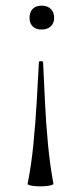

<svg xmlns="http://www.w3.org/2000/svg" viewBox="-20 -385 287 680"><path d="M169.2 265.8Q169.6 268.4 162.4 270.6Q155.2 272.8 144.6 273.9Q134 275 123.2 275Q112.4 275 101.4 273.9Q90.4 272.8 83.6 270.6Q76.8 268.4 77.8 265.8Q91 200.4 98.3 125.7Q105.6 51 110 -24Q114.4 -99 117.8 -165Q117.8 -167.4 121.5 -168Q125.2 -168.6 128.9 -168Q132.6 -167.4 132.6 -165Q135.8 -99 139.3 -24Q142.8 51 149.9 125.7Q157 200.4 169.2 265.8ZM127.6 -365Q147.6 -365 159.7 -353.4Q171.8 -341.8 171.8 -321.6Q171.8 -302.8 159.7 -291.6Q147.6 -280.4 127.6 -280.4Q106.8 -280.4 95.7 -291.6Q84.6 -302.8 84.6 -321.6Q84.6 -341.8 95.7 -353.4Q106.8 -365 127.6 -365Z"/></svg>

Font: Cormorant Garamond Light
Style: Regular
Weight: 300
Designer: Christian Thalmann (Catharsis Fonts)
Foundry: Catharsis Fonts
Version: Version 4.001